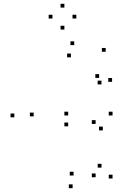

<svg xmlns="http://www.w3.org/2000/svg" viewBox="-20 -970 660 1012"><path d="M573.2 -29.2V-49.2H553.2V-29.2ZM573.2 -361.3V-381.3H553.2V-361.3ZM339.3 -361.3V-381.3H319.3V-361.3ZM339.3 -304.2V-324.2H319.3V-304.2ZM522 -282.7V-302.7H502V-282.7ZM484 -316.7V-336.7H464V-316.7ZM484 -35.7V-55.7H464V-35.7ZM515 -86.5V-106.5H495V-86.5ZM367.7 -44.8V-64.8H347.7V-44.8ZM157.5 -356.5V-376.5H137.5V-356.5ZM353.8 -667.7V-687.7H333.8V-667.7ZM502.5 -559.3V-579.3H482.5V-559.3ZM514.7 -525V-545H494.7V-525ZM570.7 -538.7V-558.7H550.7V-538.7ZM537 -697.2V-717.2H517V-697.2ZM371.3 -732.2V-752.2H351.3V-732.2ZM55.5 -351.7V-371.7H35.5V-351.7ZM362.8 21.8V1.8H342.8V21.8ZM382.2 -872.3V-892.3H362.2V-872.3ZM319.3 -930V-950H299.3V-930ZM256.5 -872.3V-892.3H236.5V-872.3ZM319.3 -814.2V-834.2H299.3V-814.2Z"/></svg>

Font: Monaspace Xenon Dots Var
Style: Regular
Weight: 400
Designer: Riley Cran and the Lettermatic Team
Version: Version 1.100 (Monaspace Xenon Dots)